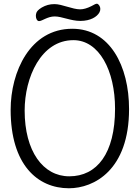

<svg xmlns="http://www.w3.org/2000/svg" viewBox="-20 -992 749 1028"><path d="M112 -400C112 -578 200 -777 373 -777C511 -777 596 -614 596 -410C596 -170 499 -48 351 -48C210 -48 112 -183 112 -400ZM37 -404C37 -110 181 16 349 16C484 16 671 -82 671 -408C671 -639 568 -838 367 -838C141 -838 37 -608 37 -404ZM175 -924C173 -919 172 -912 172 -907C172 -892 179 -879 189 -879C206 -879 234 -904 273 -904C311 -904 359 -880 410 -880C465 -880 499 -902 512 -925C516 -932 517 -938 517 -944C517 -960 506 -972 499 -972C493 -972 487 -969 469 -959C447 -948 427 -942 409 -942C368 -942 312 -970 272 -970C246 -970 225 -964 204 -952C184 -940 178 -931 175 -924Z"/></svg>

Font: Life Savers
Style: Bold
Weight: 700
Designer: Pablo Impallari, Rodrigo Fuenzalida, Brenda Gallo
Foundry: Pablo Impallari, Rodrigo Fuenzalida, Brenda Gallo
Version: Version 3.000